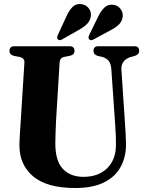

<svg xmlns="http://www.w3.org/2000/svg" viewBox="-20 -932 727 963"><path d="M557.5 -308.5 538.5 -584.5Q536.5 -611.5 525.8 -625.8Q515 -640 493 -646.5L471 -651.5Q449 -658 449 -677Q449 -700 472.5 -700H654.5Q678 -700 678 -677Q678 -658.5 655.5 -651.5L635.5 -646Q612.5 -639.5 599.8 -623Q587 -606.5 589 -581.5L607 -311.5Q609 -285 610.2 -259.5Q611.5 -234 612 -207Q612 -145.5 585.8 -96Q559.5 -46.5 503 -17.8Q446.5 11 356.5 11Q215.5 11 146.2 -47.5Q77 -106 77.5 -203.5Q77.5 -224 79.8 -259.8Q82 -295.5 84 -325L102.5 -619Q103.5 -641 78 -646.5L51 -651.5Q27.5 -657 27.5 -677Q27.5 -700 52 -700H329.5Q353.5 -700 353.5 -677Q353.5 -657.5 330.5 -652L301.5 -646.5Q280.5 -642 279 -619L261 -324Q259 -290 258.5 -261.5Q258 -233 257.5 -212.5Q257.5 -125 295.2 -85Q333 -45 398.5 -45Q473.5 -45 517.8 -88.5Q562 -132 561.5 -207.5Q561.5 -241 560.2 -264Q559 -287 557.5 -308.5ZM312.5 -848.5Q326 -879 343.2 -896.5Q360.5 -914 385.5 -911.5Q409 -909.5 423.2 -892.8Q437.5 -876 436 -854.5Q434 -830.5 418.5 -814Q403 -797.5 378 -783.5L292.5 -735Q279 -726.5 270 -734.5Q266 -739 266.8 -744.8Q267.5 -750.5 270.5 -757.5ZM472 -848Q486.5 -878 504.5 -894.8Q522.5 -911.5 547.5 -908Q570.5 -905.5 584 -888Q597.5 -870.5 595.5 -849.5Q593 -825.5 576.8 -809.5Q560.5 -793.5 535 -780.5L448.5 -734Q435 -726 427 -735Q423 -739.5 424 -745.2Q425 -751 428 -757.5Z"/></svg>

Font: Fraunces 144pt S050
Style: Bold
Weight: 700
Version: Version 1.000; ttfautohint (v1.8.3)